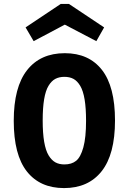

<svg xmlns="http://www.w3.org/2000/svg" viewBox="-20 -940 654 975"><path d="M109.9 -800.8 288.1 -919.9H330.1L508.8 -800.8L469.2 -731L309.1 -814.9L150.9 -731ZM564 -328.1Q564 -156.2 496.3 -70.6Q428.7 15.1 305.2 15.1Q183.1 15.1 116.5 -69.3Q49.8 -153.8 49.8 -326.2Q49.8 -498 117.7 -584Q185.5 -669.9 309.1 -669.9Q431.2 -669.9 497.6 -585.2Q564 -500.5 564 -328.1ZM307.1 -105Q343.8 -105 366.7 -123.5Q389.6 -142.1 403.3 -191.9Q417 -241.7 417 -326.2Q417 -390.6 409.7 -434.8Q402.3 -479 387.5 -503.9Q372.6 -528.8 353.3 -539.3Q334 -549.8 307.1 -549.8Q280.3 -549.8 260.7 -539.3Q241.2 -528.8 226.3 -504.2Q211.4 -479.5 204.1 -435.8Q196.8 -392.1 196.8 -328.1Q196.8 -264.2 204.3 -220Q211.9 -175.8 226.8 -151.1Q241.7 -126.5 261 -115.7Q280.3 -105 307.1 -105Z"/></svg>

Font: IntelOne Mono Bold
Style: Regular
Weight: 700
Designer: Fred Shallcrass
Foundry: Frere-Jones Type LLC
Version: Version 1.200;hotconv 1.1.0;makeotfexe 2.6.0;FJTRelease1.2